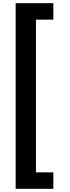

<svg xmlns="http://www.w3.org/2000/svg" viewBox="-20 -813 439 1202"><path d="M314 369H78V-793H314V-690H205V266H314Z"/></svg>

Font: Noto Sans Kannada
Style: Regular
Weight: 400
Designer: Jelle Bosma - Monotype Design Team
Foundry: Monotype Imaging Inc.
Version: Version 2.003